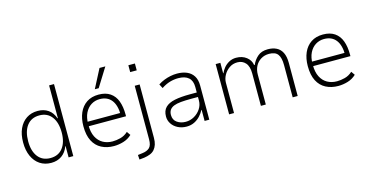

<svg xmlns="http://www.w3.org/2000/svg" viewBox="-89 -1181 3513 1815"><g transform="rotate(-15 1668.0 -274.0)"><path d="M277 8Q214 8 167 -23Q120 -54 94 -111.5Q68 -169 68 -246Q68 -325 94 -381.5Q120 -438 167 -469Q214 -500 277 -500Q337 -500 379.5 -470.5Q422 -441 441 -384H445V-705H493V0H447V-110H444Q423 -53 380 -22.5Q337 8 277 8ZM281 -38Q359 -38 402 -93.5Q445 -149 445 -245Q445 -343 402 -399Q359 -455 282 -455Q203 -455 160 -399Q117 -343 117 -245Q117 -149 160 -93.5Q203 -38 281 -38Z M890 8Q822 8 769 -19.5Q716 -47 687 -103.5Q658 -160 658 -247Q658 -322 683 -379Q708 -436 756 -468Q804 -500 873 -500Q942 -500 986.5 -469.5Q1031 -439 1051.5 -383.5Q1072 -328 1072 -252V-235H690V-279H1049L1027 -256Q1027 -355 987 -405.5Q947 -456 872 -456Q826 -456 788.5 -432.5Q751 -409 729 -364.5Q707 -320 707 -254V-246Q707 -176 730.5 -130Q754 -84 795 -61Q836 -38 889 -38Q926 -38 966.5 -48.5Q1007 -59 1041 -90L1066 -54Q1030 -20 983 -6Q936 8 890 8ZM853 -558 948 -741H1005L891 -558Z M1218 -628V-695H1282V-628ZM1089 193 1086 148 1132 142Q1176 137 1201 114Q1226 91 1226 31V-492H1274V30Q1274 68 1265 95.5Q1256 123 1239 142.5Q1222 162 1196 172.5Q1170 183 1137 188Z M1602 8Q1554 8 1516 -11.5Q1478 -31 1457 -63.5Q1436 -96 1436 -134Q1436 -191 1467.5 -222.5Q1499 -254 1559.5 -266.5Q1620 -279 1708 -279H1787V-235H1710Q1651 -235 1608.5 -231Q1566 -227 1539 -216Q1512 -205 1498.5 -185.5Q1485 -166 1485 -136Q1485 -88 1520.5 -63Q1556 -38 1605 -38Q1649 -38 1688 -60Q1727 -82 1751.5 -119Q1776 -156 1776 -200V-333Q1776 -394 1741.5 -424.5Q1707 -455 1641 -455Q1599 -455 1558 -443Q1517 -431 1475 -403L1454 -444Q1481 -462 1512.5 -474.5Q1544 -487 1576.5 -493.5Q1609 -500 1641 -500Q1695 -500 1736 -482.5Q1777 -465 1800.5 -428.5Q1824 -392 1824 -334V0H1778V-108H1775Q1761 -80 1736.5 -53Q1712 -26 1678 -9Q1644 8 1602 8Z M2018 0V-492H2064V-390H2067Q2078 -416 2098.5 -441Q2119 -466 2150 -483Q2181 -500 2219 -500Q2279 -500 2319.5 -468.5Q2360 -437 2367 -389H2373Q2392 -434 2429.5 -467Q2467 -500 2529 -500Q2578 -500 2614 -482Q2650 -464 2669.5 -425Q2689 -386 2689 -323V0H2640V-316Q2640 -388 2615 -421.5Q2590 -455 2530 -455Q2484 -455 2449 -433Q2414 -411 2395.5 -375Q2377 -339 2377 -293V0H2329V-316Q2329 -387 2298.5 -421Q2268 -455 2220 -455Q2174 -455 2139.5 -430.5Q2105 -406 2085.5 -370Q2066 -334 2066 -297V0Z M3086 8Q3018 8 2965 -19.5Q2912 -47 2883 -103.5Q2854 -160 2854 -247Q2854 -322 2879 -379Q2904 -436 2952 -468Q3000 -500 3069 -500Q3138 -500 3182.5 -469.5Q3227 -439 3247.5 -383.5Q3268 -328 3268 -252V-235H2886V-279H3245L3223 -256Q3223 -355 3183 -405.5Q3143 -456 3068 -456Q3022 -456 2984.5 -432.5Q2947 -409 2925 -364.5Q2903 -320 2903 -254V-246Q2903 -176 2926.5 -130Q2950 -84 2991 -61Q3032 -38 3085 -38Q3122 -38 3162.5 -48.5Q3203 -59 3237 -90L3262 -54Q3226 -20 3179 -6Q3132 8 3086 8Z"/></g></svg>

Font: Nunito Sans 7pt SemiCondensed ExtraLight
Style: Regular
Weight: 250
Width: 4
Designer: Vernon Adams
Foundry: Vernon Adams
Version: Version 3.101;gftools[0.9.27]